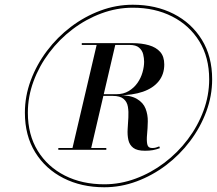

<svg xmlns="http://www.w3.org/2000/svg" viewBox="-20 -780 915 810"><path d="M420 10Q323.5 10 247.8 -28.5Q172 -67 128.5 -137.5Q85 -208 85 -304.5Q85 -374.5 109.8 -441Q134.5 -507.5 178 -565.2Q221.5 -623 279.2 -666.8Q337 -710.5 403.5 -735.2Q470 -760 540 -760Q637 -760 712.5 -721.5Q788 -683 831.5 -612.5Q875 -542 875 -445.5Q875 -375.5 850.2 -309Q825.5 -242.5 782 -184.8Q738.5 -127 680.8 -83.2Q623 -39.5 556.5 -14.8Q490 10 420 10ZM226 -148V-155.5H428.5V-148ZM284 -148 389.5 -598H468L363 -148ZM591.5 -144Q558 -144 542 -156.5Q526 -169 521.5 -189.8Q517 -210.5 518.5 -235.2Q520 -260 521.5 -284.5Q523 -309 519.5 -329.8Q516 -350.5 501.2 -363Q486.5 -375.5 455 -375.5H399V-379H476Q530 -379 557.2 -363Q584.5 -347 594.2 -321.5Q604 -296 603.5 -267.5Q603 -239 600.5 -213.5Q598 -188 601.2 -171.8Q604.5 -155.5 622 -155.5Q631 -155.5 638 -157.5Q645 -159.5 652 -162.5L654.5 -155Q638.5 -149 624.2 -146.5Q610 -144 591.5 -144ZM420 -2.5Q487.5 -2.5 552.2 -26.5Q617 -50.5 673.2 -93Q729.5 -135.5 772 -191.8Q814.5 -248 838.5 -312.8Q862.5 -377.5 862.5 -445.5Q862.5 -538 820.8 -605.8Q779 -673.5 706.2 -710.5Q633.5 -747.5 540 -747.5Q472.5 -747.5 407.8 -723.5Q343 -699.5 286.8 -657Q230.5 -614.5 188 -558.2Q145.5 -502 121.5 -437.2Q97.5 -372.5 97.5 -304.5Q97.5 -211.5 139.2 -143.8Q181 -76 253.8 -39.2Q326.5 -2.5 420 -2.5ZM399 -378V-382.5H470Q501 -382.5 523.2 -396Q545.5 -409.5 560 -430.2Q574.5 -451 581.2 -474.8Q588 -498.5 588 -519.5Q588 -534.5 584 -551Q580 -567.5 566.8 -579Q553.5 -590.5 526 -590.5H325V-598H538.5Q578 -598 608.2 -589.2Q638.5 -580.5 655.8 -561Q673 -541.5 673 -508Q673 -466.5 649.5 -437.2Q626 -408 582.8 -393Q539.5 -378 479 -378Z"/></svg>

Font: Bodoni Moda 18pt SemiBold
Style: Italic
Weight: 600
Italic angle: -13°
Designer: Owen Earl
Foundry: indestructible type
Version: Version 2.005